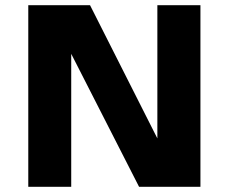

<svg xmlns="http://www.w3.org/2000/svg" viewBox="-20 -720 890 740"><path d="M586.5 -700H752.5V0H516L254.5 -512.5V0H89V-700H327L586.5 -186.5Z"/></svg>

Font: League Mono Wide
Style: Bold
Weight: 700
Width: 8
Designer: Tyler Finck
Foundry: The League of Moveable Type / Tyler Finck
Version: Version 2.210